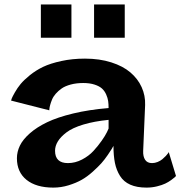

<svg xmlns="http://www.w3.org/2000/svg" viewBox="-20 -832 813 865"><path d="M164.1 -662.1V-812H301.8V-662.1ZM403.8 -662.1V-812H542V-662.1ZM625 -151.9Q624 -127 633.8 -112.1Q643.6 -97.2 665 -97.2Q677.7 -97.2 690.2 -102.3Q702.6 -107.4 711.4 -114.7Q720.2 -122.1 727.1 -129.4Q733.9 -136.7 737.3 -141.6L740.2 -147L772.9 -39.1Q771 -37.1 767.3 -33.4Q763.7 -29.8 751.2 -20.8Q738.8 -11.7 724.4 -4.9Q710 2 687.3 7.6Q664.6 13.2 640.1 13.2Q596.7 13.2 566.9 0Q537.1 -13.2 520.8 -39.3Q504.4 -65.4 497.8 -97.9Q491.2 -130.4 491.2 -174.8Q486.3 -166.5 483.4 -161.1Q480.5 -155.8 465.6 -134Q450.7 -112.3 436.5 -96.4Q422.4 -80.6 397.7 -58.3Q373 -36.1 348.1 -22Q323.2 -7.8 289.3 2.7Q255.4 13.2 220.2 13.2Q143.1 13.2 99.6 -21.7Q56.2 -56.6 56.2 -119.1Q56.2 -147.9 69.6 -175.8Q83 -203.6 114.3 -231.2Q145.5 -258.8 192.1 -281.2Q238.8 -303.7 309.8 -320.8Q380.9 -337.9 469.2 -345.2Q469.2 -362.8 467.3 -376.7Q465.3 -390.6 458.3 -406.5Q451.2 -422.4 439.5 -433.1Q427.7 -443.8 406 -450.9Q384.3 -458 355 -458Q324.2 -458 298.8 -451.2Q273.4 -444.3 258.1 -433.6Q242.7 -422.9 231.2 -409.7Q219.7 -396.5 214.4 -383.3Q209 -370.1 206.1 -359.4Q203.1 -348.6 202.6 -341.8L202.1 -335L29.8 -378.9Q30.8 -382.8 33.4 -389.6Q36.1 -396.5 47.1 -416Q58.1 -435.5 72.8 -453.4Q87.4 -471.2 114.5 -493.2Q141.6 -515.1 174.3 -530.8Q207 -546.4 256.3 -557.1Q305.7 -567.9 362.8 -567.9Q428.7 -567.9 481.4 -551Q534.2 -534.2 567.6 -505.6Q601.1 -477.1 618.2 -439.2Q635.3 -401.4 633.8 -358.9ZM228 -152.8Q228 -97.2 286.1 -97.2Q318.8 -97.2 349.6 -113.3Q380.4 -129.4 401.1 -152.1Q421.9 -174.8 438 -197.8Q454.1 -220.7 461.9 -236.8L469.2 -252.9V-292Q404.3 -285.6 355.2 -270.8Q306.2 -255.9 279.8 -235.8Q253.4 -215.8 240.7 -195.1Q228 -174.3 228 -152.8Z"/></svg>

Font: Sporting Grotesque
Style: Bold
Weight: 700
Designer: Lucas LE BIHAN
Foundry: Lucas LE BIHAN
Version: Version 2.002;PS 2.2;hotconv 1.0.88;makeotf.lib2.5.647800